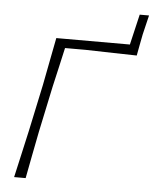

<svg xmlns="http://www.w3.org/2000/svg" viewBox="-58 -914 769 963"><g transform="rotate(5 326.5 -433.0)"><path d="M49.5 0Q63 -61 75.8 -116.5Q88.5 -172 103 -237.5L153 -472.5Q166 -540.5 177 -597Q188 -653.5 199.5 -713H570L606 -866.5H653Q647 -842.5 641.2 -817.5Q635.5 -792.5 629.5 -768.5Q624.5 -743 619.5 -716.8Q614.5 -690.5 609 -661Q559.5 -662 493 -663.5Q426.5 -665 352 -667H247.5Q236.5 -618 225.8 -570.8Q215 -523.5 202.5 -469L153.5 -237.5Q140 -169.5 129.5 -114.8Q119 -60 107.5 0Z"/></g></svg>

Font: Commissioner Loud ExtraLight
Style: Italic
Weight: 200
Italic angle: -12°
Designer: Kostas Bartsokas
Foundry: Kostas Bartsokas
Version: Version 1.000; ttfautohint (v1.8.3)